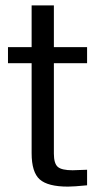

<svg xmlns="http://www.w3.org/2000/svg" viewBox="-20 -692 371 717"><path d="M233.9 4.9Q158.7 4.9 128.4 -22Q98.1 -48.8 98.1 -120.1V-456.1H9.8V-516.1H98.1V-671.9H181.2V-516.1H305.2V-456.1H181.2V-118.2Q181.2 -81.5 195.8 -68.8Q210.4 -56.2 251 -56.2L305.2 -58.1V0Q254.9 4.9 233.9 4.9Z"/></svg>

Font: Creato Display
Style: Regular
Weight: 400
Version: Version 1.000